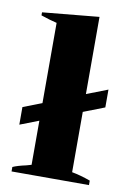

<svg xmlns="http://www.w3.org/2000/svg" viewBox="-81 -754 549 806"><g transform="rotate(10 193.0 -351.5)"><path d="M277 -298V-41Q315 -34 356 -19V0H26V-19Q46 -28 83 -36L104 -42V-230L24 -199V-274L104 -305V-647Q74 -654 36 -667V-680L277 -703V-374L367 -409V-333Z"/></g></svg>

Font: Trirong ExtraBold
Style: Regular
Weight: 800
Designer: Katatrad Team
Foundry: CadsonDemak
Version: Version 1.001